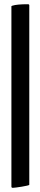

<svg xmlns="http://www.w3.org/2000/svg" viewBox="-20 -774 192 912"><path d="M41 118.2Q34.2 118.2 34.2 112.3V-739.3Q32.2 -745.1 39.1 -747.1Q60.5 -753.9 111.3 -753.9Q116.2 -753.9 117.2 -752.9Q119.1 -751 119.1 -750V103.5Q119.1 105.5 108.4 107.9Q97.7 110.4 83 112.8Q68.4 115.2 56.2 116.7Q43.9 118.2 41 118.2Z"/></svg>

Font: Crimson Text Bold
Style: Bold
Weight: 700
Designer: Sebastian Kosch
Foundry: Sebastian Kosch
Version: Version 1.10 July 1, 2025